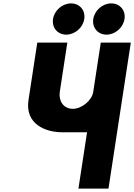

<svg xmlns="http://www.w3.org/2000/svg" viewBox="-20 -1111 791 1131"><path d="M750.6 -860H573.6L529.2 -570C521.4 -519 461.9 -470 408.9 -470C351.9 -470 324.4 -519 332.2 -570L376.6 -860H199.6L147.9 -522C126 -379 249.8 -332 343.8 -332H492.8L442 0H619ZM635.4 -1091C584.4 -1091 537.2 -1050 529.4 -999C521.6 -948 556.3 -907 607.3 -907C658.3 -907 705.6 -948 713.4 -999C721.2 -1050 686.4 -1091 635.4 -1091ZM398.4 -1091C347.4 -1091 300.2 -1050 292.4 -999C284.6 -948 319.3 -907 370.3 -907C421.3 -907 468.6 -948 476.4 -999C484.2 -1050 449.4 -1091 398.4 -1091Z"/></svg>

Font: Sztylet
Style: BdObl
Weight: 700
Foundry: Cannot Into Space Fonts, PlusOne Fonts
Version: Version 0.12